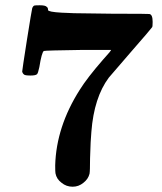

<svg xmlns="http://www.w3.org/2000/svg" viewBox="-20 -496 615 727"><path d="M213 -448Q227 -448 238 -447Q249 -446 260 -446Q311 -445 410 -444Q544 -444 545 -443Q558 -442 558 -413Q558 -395 556 -393Q555 -390 473 -296L392 -202Q336 -127 326 3Q323 32 321 104Q321 152 319 162Q314 182 296 196Q278 211 255 211Q231 211 213 196Q194 182 190 160Q189 155 189 130Q193 -16 282 -156Q310 -201 370 -270Q404 -307 400 -307H293Q150 -305 146 -303Q138 -298 129 -242Q124 -218 120 -215Q115 -210 95 -210Q80 -210 74 -212Q66 -216 64 -225Q64 -230 82 -345Q100 -458 102 -465Q105 -473 110 -475Q113 -476 131 -476Q152 -476 157 -470Q162 -467 162 -458Q162 -451 213 -448Z"/></svg>

Font: KaTeX_Math
Style: Bold Italic
Weight: 700
Version: Version